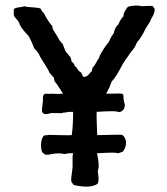

<svg xmlns="http://www.w3.org/2000/svg" viewBox="-20 -690 618 709"><path d="M372 -344H385Q392 -344 408.5 -344.5Q425 -345 431 -344Q436 -342 436 -332.5Q436 -323 437 -321Q437 -318 439 -311Q441 -304 441 -300.5Q441 -297 439 -291Q436 -285 434 -283Q424 -273 412 -278Q403 -281 337 -277Q336 -263 337.5 -231Q339 -199 339 -191Q348 -191 366 -191.5Q384 -192 385 -192Q392 -192 408.5 -192.5Q425 -193 431 -192Q439 -188 445 -171Q447 -152 439 -138L437 -135Q435 -132 434 -130Q432 -130 424 -126.5Q416 -123 412 -125Q403 -128 338 -124Q349 -78 341 -58Q341 -55 342.5 -46Q344 -37 344 -33Q344 -17 340 -11Q317 4 273 -3Q254 -5 250 -9Q249 -10 248 -12.5Q247 -15 245 -16Q241 -21 244.5 -44.5Q248 -68 248 -74V-113Q248 -116 250 -124H235L217 -121Q205 -125 184 -123Q168 -121 161 -119Q151 -119 149 -118.5Q147 -118 141.5 -123Q136 -128 135 -129Q130 -146 132 -163Q134 -182 143 -190Q149 -190 161 -192Q164 -192 201 -191Q238 -190 245 -191Q250 -226 250 -277H235L217 -274Q213 -275 212 -273.5Q211 -272 206 -272Q203 -272 186.5 -272.5Q170 -273 167 -272Q136 -262 135 -282Q135 -287 135.5 -292Q136 -297 137 -303Q138 -309 138 -313Q139 -319 138.5 -324Q138 -329 139 -334Q140 -339 143 -342Q144 -344 149 -344Q154 -344 158.5 -343.5Q163 -343 167 -344Q170 -344 186.5 -343.5Q203 -343 210 -344H213Q209 -349 199 -365.5Q189 -382 182 -389Q182 -390 180.5 -395Q179 -400 179 -403L163 -421Q158 -434 143 -456.5Q128 -479 122 -493Q118 -500 106 -512Q96 -540 84 -559Q81 -562 72 -572Q63 -582 58 -590Q53 -598 50 -607Q48 -612 40.5 -620Q33 -628 31 -633V-656Q35 -661 50.5 -663Q66 -665 70 -667Q78 -664 99 -663Q120 -662 128 -659Q131 -658 134 -651Q137 -644 141 -643Q142 -641 145.5 -635Q149 -629 150 -626Q163 -604 173 -594Q174 -593 174 -588Q174 -583 176 -581Q199 -544 201 -539Q203 -538 206 -533.5Q209 -529 212 -528Q213 -522 216.5 -514.5Q220 -507 221 -503Q224 -497 231.5 -489Q239 -481 240 -479Q244 -471 243 -465Q245 -462 248.5 -459Q252 -456 253 -454Q254 -453 255.5 -448Q257 -443 261 -443Q271 -425 280 -422Q281 -421 282.5 -416.5Q284 -412 285.5 -409.5Q287 -407 291 -406Q300 -406 308.5 -416Q317 -426 319 -427L322 -441Q328 -445 335 -458.5Q342 -472 346 -476Q347 -484 356 -498.5Q365 -513 373 -524L381 -534Q392 -558 400 -567Q405 -591 417 -600Q425 -619 436 -630Q436 -638 438.5 -643.5Q441 -649 445.5 -655.5Q450 -662 452 -665Q481 -673 505 -667Q529 -669 543 -668Q544 -666 547 -663Q550 -660 551 -657Q552 -644 543.5 -629.5Q535 -615 534 -610Q533 -609 518 -585Q501 -549 486 -534Q477 -512 466 -501Q462 -495 453.5 -483.5Q445 -472 444 -470Q437 -461 425.5 -439Q414 -417 407 -408L401 -399Q400 -398 396.5 -394Q393 -390 392 -388Q390 -384 387.5 -376.5Q385 -369 384 -367Q380 -361 379 -358Z"/></svg>

Font: FuturaRenner
Style: Regular
Weight: 400
Designer: BSozoo
Foundry: BSozoo
Version: Version 1.001;PS 001.001;hotconv 1.0.70;makeotf.lib2.5.58329